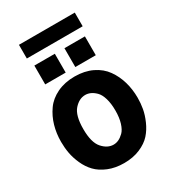

<svg xmlns="http://www.w3.org/2000/svg" viewBox="-228 -1065 1068 1198"><g transform="rotate(-30 305.5 -466.0)"><path d="M124 -654.3V-790H271.5V-654.3ZM105.5 -851.6V-950.2H507.8V-851.6ZM340.8 -654.3V-790H488.3V-654.3ZM190.4 -293.9Q190.4 -197.3 226.6 -156.2Q262.7 -115.2 306.6 -115.2Q325.2 -115.2 343.3 -123.5Q361.3 -131.8 379.9 -149.9Q398.4 -168 410.2 -205.6Q421.9 -243.2 421.9 -293.9Q421.9 -345.7 410.6 -382.8Q399.4 -419.9 380.4 -438.5Q361.3 -457 343.3 -464.8Q325.2 -472.7 306.6 -472.7Q262.7 -472.7 226.6 -432.1Q190.4 -391.6 190.4 -293.9ZM30.3 -293.9Q30.3 -354.5 45.9 -408.7Q61.5 -462.9 93.3 -507.8Q125 -552.7 180.2 -579.1Q235.4 -605.5 306.6 -605.5Q377.9 -605.5 432.6 -579.1Q487.3 -552.7 519 -507.8Q550.8 -462.9 566.4 -408.7Q582 -354.5 582 -293.9Q582 -254.9 575.2 -216.3Q568.4 -177.7 549.3 -134.3Q530.3 -90.8 501 -58.1Q471.7 -25.4 421.4 -3.9Q371.1 17.6 306.6 17.6Q243.2 17.6 193.4 -2.9Q143.6 -23.4 113.3 -55.2Q83 -86.9 64 -129.4Q44.9 -171.9 37.6 -211.9Q30.3 -252 30.3 -293.9Z"/></g></svg>

Font: Gothic A1 Black
Style: Regular
Weight: 900
Version: Version 2.50